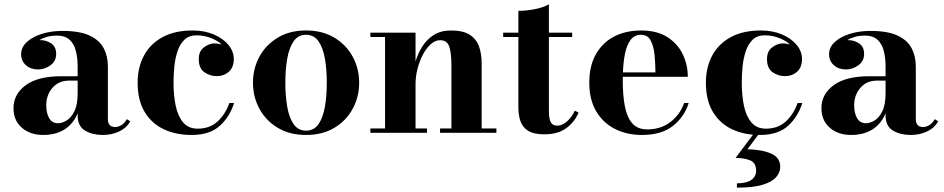

<svg xmlns="http://www.w3.org/2000/svg" viewBox="-20 -610 4338 882"><path d="M262.2 -259.8H336.7V-304.9Q336.7 -344 328.5 -376.1Q320.3 -408.2 299.6 -427.4Q278.8 -446.5 241.2 -446.5Q215.3 -446.5 194.6 -440.3Q173.8 -434.1 161.1 -425.3Q189 -427.2 213.5 -411.7Q238 -396.2 238 -362.8Q238 -329.1 211.7 -310.1Q185.3 -291 154.8 -291Q121.1 -291 99.1 -310.5Q77.1 -330.1 77.1 -360.8Q77.1 -393.1 103.4 -417.1Q129.6 -441.2 172.7 -454.6Q215.8 -468 266.4 -468Q347.2 -468 392.7 -446.2Q438.2 -424.3 456.9 -387.5Q475.6 -350.6 475.6 -304.9V-61.5Q475.6 -45.7 483.6 -36Q491.7 -26.4 509.3 -26.4Q521.5 -26.4 535.9 -34.1Q550.3 -41.7 563 -62.5L578.1 -52.7Q561.8 -22.5 527.7 -6.2Q493.7 10 451.2 10Q404.8 10 370.7 -10.1Q336.7 -30.3 336.7 -80.1V-89.8Q317.4 -41.7 277 -15.9Q236.6 10 178.7 10Q117.9 10 80 -23.6Q42 -57.1 42 -113Q42 -177 97.9 -218.4Q153.8 -259.8 262.2 -259.8ZM246.6 -43.9Q264.9 -43.9 285.9 -56.4Q306.9 -68.8 321.8 -99Q336.7 -129.2 336.7 -182.1V-239.7H297.4Q249.5 -239.7 220.9 -206.5Q192.4 -173.3 192.4 -126.5Q192.4 -90.8 205.7 -67.4Q219 -43.9 246.6 -43.9Z M997.6 -405.5Q983.6 -421.6 950.7 -434.7Q917.7 -447.8 882.8 -447.8Q848.1 -447.8 827.1 -427.4Q806.2 -407 795.3 -374.1Q784.4 -341.3 780.8 -303.2Q777.1 -265.1 777.1 -230Q777.1 -173.1 787 -125Q796.9 -76.9 821 -48Q845.2 -19 888.2 -19Q943.1 -19 978.8 -51.4Q1014.4 -83.7 1033.7 -136.7H1055.2Q1035.9 -74 989.7 -32Q943.6 10 860.4 10Q787.4 10 731.4 -16.7Q675.5 -43.5 643.9 -96.8Q612.3 -150.1 612.3 -230Q612.3 -300 641 -354.1Q669.7 -408.2 726.1 -439.1Q782.5 -470 865.5 -470Q918.9 -470 961.7 -451.9Q1004.4 -433.8 1029.2 -403.9Q1054 -374 1054 -338.4Q1054 -301 1031.4 -280.6Q1008.8 -260.3 975.1 -260.3Q945.1 -260.3 919.1 -278Q893.1 -295.7 893.1 -338.9Q893.1 -375 917.2 -392.8Q941.4 -410.6 964.8 -410.6Q975.1 -410.6 983.4 -408.8Q991.7 -407 997.6 -405.5Z M1142.1 -230Q1142.1 -294.9 1171.6 -349.5Q1201.2 -404.1 1255.9 -437Q1310.5 -470 1386 -470Q1461.4 -470 1516.1 -437Q1570.8 -404.1 1600.3 -349.5Q1629.9 -294.9 1629.9 -230Q1629.9 -165 1600.3 -110.5Q1570.8 -55.9 1516.1 -22.9Q1461.4 10 1386 10Q1310.5 10 1255.9 -22.9Q1201.2 -55.9 1171.6 -110.5Q1142.1 -165 1142.1 -230ZM1290.8 -230Q1290.8 -170.4 1299.3 -120.4Q1307.9 -70.3 1328.6 -40Q1349.4 -9.8 1386 -9.8Q1422.6 -9.8 1443.4 -40Q1464.1 -70.3 1472.7 -120.4Q1481.2 -170.4 1481.2 -230Q1481.2 -289.6 1472.7 -339.6Q1464.1 -389.6 1443.4 -419.9Q1422.6 -450.2 1386 -450.2Q1349.4 -450.2 1328.6 -419.9Q1307.9 -389.6 1299.3 -339.6Q1290.8 -289.6 1290.8 -230Z M1681.4 -20H1748.8V-439.9H1681.4V-460H1888.9V-327.4Q1899.9 -364.5 1920.4 -397Q1940.9 -429.4 1973.3 -449.7Q2005.6 -470 2052 -470Q2107.4 -470 2137.9 -450.3Q2168.5 -430.7 2180.5 -396.6Q2192.6 -362.5 2192.6 -319.1V-20H2260.3V0H2001.5V-20H2053.7V-306.2Q2053.7 -369.1 2043.3 -397.2Q2033 -425.3 2001.7 -425.3Q1979.2 -425.3 1958.9 -407.1Q1938.5 -388.9 1922.7 -359.1Q1907 -329.3 1897.9 -293.8Q1888.9 -258.3 1888.9 -223.6V-20H1941.4V0H1681.4Z M2637.9 -92.8Q2619.1 -48.6 2580.7 -20.8Q2542.2 7.1 2480.5 7.1Q2431.9 7.1 2406.1 -9.2Q2380.4 -25.4 2370.8 -53.3Q2361.3 -81.3 2361.3 -116.2V-439.9H2291.5V-460H2361.3V-560.1Q2395 -560.1 2435.1 -567.6Q2475.1 -575.2 2501.5 -590.1V-460H2608.4V-439.9H2501.5V-100.6Q2501.5 -63 2510.4 -47.9Q2519.3 -32.7 2540 -32.7Q2562.5 -32.7 2584.8 -52.4Q2607.2 -72 2620.6 -101.6Z M3143.6 -136.7Q3124.3 -74 3071.7 -32Q3019 10 2929.2 10Q2859.6 10 2804.9 -17.7Q2750.2 -45.4 2718.6 -99Q2687 -152.6 2687 -230Q2687 -307.4 2717.4 -361Q2747.8 -414.6 2801.4 -442.3Q2855 -470 2924.8 -470Q2998.3 -470 3045.9 -439.5Q3093.5 -408.9 3116.6 -360.4Q3139.6 -311.8 3139.6 -257.3H2841.1Q2840.8 -248.8 2840.8 -240Q2840.8 -175.5 2849.9 -124.9Q2858.9 -74.2 2883.2 -44.9Q2907.5 -15.6 2953.1 -15.6Q3015.9 -15.6 3059.9 -49.6Q3104 -83.5 3122.6 -136.7ZM2924.8 -450.2Q2894.8 -450.2 2877.2 -427.1Q2859.6 -404.1 2851.4 -364.9Q2843.3 -325.7 2841.6 -277.3H2991Q2990.7 -315.9 2987.1 -356Q2983.4 -396 2969.5 -423.1Q2955.6 -450.2 2924.8 -450.2Z M3453.4 174.6Q3453.4 137 3425 126.2Q3396.7 115.5 3359.1 115.5L3449 -4.6H3473.6L3413.6 75.4Q3482.7 77.6 3523.4 96.1Q3564.2 114.5 3564.2 156.5Q3564.2 181.4 3545.9 203.2Q3527.6 225.1 3484.3 238.5Q3440.9 252 3365.2 252V232.2Q3409.7 232.2 3431.5 216.6Q3453.4 200.9 3453.4 174.6ZM3607.9 -405.5Q3594 -421.6 3561 -434.7Q3528.1 -447.8 3493.2 -447.8Q3458.5 -447.8 3437.5 -427.4Q3416.5 -407 3405.6 -374.1Q3394.8 -341.3 3391.1 -303.2Q3387.5 -265.1 3387.5 -230Q3387.5 -173.1 3397.3 -125Q3407.2 -76.9 3431.4 -48Q3455.6 -19 3498.5 -19Q3553.5 -19 3589.1 -51.4Q3624.8 -83.7 3644 -136.7H3665.5Q3646.2 -74 3600.1 -32Q3554 10 3470.7 10Q3397.7 10 3341.8 -16.7Q3285.9 -43.5 3254.3 -96.8Q3222.7 -150.1 3222.7 -230Q3222.7 -300 3251.3 -354.1Q3280 -408.2 3336.4 -439.1Q3392.8 -470 3475.8 -470Q3529.3 -470 3572 -451.9Q3614.7 -433.8 3639.5 -403.9Q3664.3 -374 3664.3 -338.4Q3664.3 -301 3641.7 -280.6Q3619.1 -260.3 3585.4 -260.3Q3555.4 -260.3 3529.4 -278Q3503.4 -295.7 3503.4 -338.9Q3503.4 -375 3527.6 -392.8Q3551.8 -410.6 3575.2 -410.6Q3585.4 -410.6 3593.8 -408.8Q3602.1 -407 3607.9 -405.5Z M3973.6 -259.8H4048.1V-304.9Q4048.1 -344 4039.9 -376.1Q4031.7 -408.2 4011 -427.4Q3990.2 -446.5 3952.6 -446.5Q3926.8 -446.5 3906 -440.3Q3885.3 -434.1 3872.6 -425.3Q3900.4 -427.2 3924.9 -411.7Q3949.5 -396.2 3949.5 -362.8Q3949.5 -329.1 3923.1 -310.1Q3896.7 -291 3866.2 -291Q3832.5 -291 3810.5 -310.5Q3788.6 -330.1 3788.6 -360.8Q3788.6 -393.1 3814.8 -417.1Q3841.1 -441.2 3884.2 -454.6Q3927.2 -468 3977.8 -468Q4058.6 -468 4104.1 -446.2Q4149.7 -424.3 4168.3 -387.5Q4187 -350.6 4187 -304.9V-61.5Q4187 -45.7 4195.1 -36Q4203.1 -26.4 4220.7 -26.4Q4232.9 -26.4 4247.3 -34.1Q4261.7 -41.7 4274.4 -62.5L4289.6 -52.7Q4273.2 -22.5 4239.1 -6.2Q4205.1 10 4162.6 10Q4116.2 10 4082.2 -10.1Q4048.1 -30.3 4048.1 -80.1V-89.8Q4028.8 -41.7 3988.4 -15.9Q3948 10 3890.1 10Q3829.3 10 3791.4 -23.6Q3753.4 -57.1 3753.4 -113Q3753.4 -177 3809.3 -218.4Q3865.2 -259.8 3973.6 -259.8ZM3958 -43.9Q3976.3 -43.9 3997.3 -56.4Q4018.3 -68.8 4033.2 -99Q4048.1 -129.2 4048.1 -182.1V-239.7H4008.8Q3960.9 -239.7 3932.4 -206.5Q3903.8 -173.3 3903.8 -126.5Q3903.8 -90.8 3917.1 -67.4Q3930.4 -43.9 3958 -43.9Z"/></svg>

Font: Bodoni* 11
Style: Bold
Weight: 700
Version: Version 2.000; ttfautohint (v1.8.1)